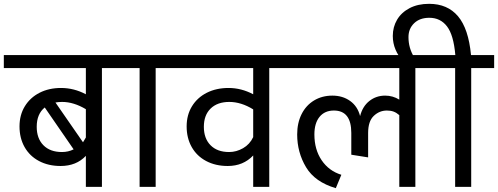

<svg xmlns="http://www.w3.org/2000/svg" viewBox="-40 -977 2604 1004"><path d="M613 -621H493V0H409V-162Q359 -109 277 -109Q213 -109 164 -135Q115 -161 88.5 -208Q62 -255 62 -316Q62 -376 90 -421.5Q118 -467 167 -492Q216 -517 279 -517Q347 -517 409 -484V-621H-20V-689H613ZM250 -441 394 -233Q407 -255 409 -258V-406Q345 -444 285 -444Q266 -444 250 -441ZM284 -182Q317 -182 345 -196L194 -415Q152 -381 152 -314Q152 -253 187 -217.5Q222 -182 284 -182Z M894 -621H774V0H690V-621H573V-689H894Z M1488 -621H1368V0H1284V-164Q1232 -109 1151 -109Q1087 -109 1038 -135Q989 -161 962.5 -208Q936 -255 936 -316Q936 -376 964 -421.5Q992 -467 1041.5 -492Q1091 -517 1155 -517Q1222 -517 1284 -484V-621H854V-689H1488ZM1284 -260V-405Q1221 -444 1159 -444Q1097 -444 1061.5 -409.5Q1026 -375 1026 -314Q1026 -253 1061 -217.5Q1096 -182 1158 -182Q1196 -182 1231 -202Q1266 -222 1284 -260Z M2252 -621H2132V0H2048V-375Q2033 -388 2018 -393.5Q2003 -399 1983 -399Q1944 -399 1914.5 -371Q1885 -343 1885 -282V-154L1797 -168V-282Q1797 -399 1706 -399Q1658 -399 1631 -366Q1604 -333 1604 -274Q1604 -195 1642 -139Q1680 -83 1745 -63L1716 7Q1607 -25 1560.5 -102.5Q1514 -180 1514 -274Q1514 -334 1537 -380Q1560 -426 1602 -451.5Q1644 -477 1698 -477Q1752 -477 1791 -449Q1830 -421 1843 -370Q1856 -421 1891.5 -449Q1927 -477 1974 -477Q2014 -477 2048 -456V-621H1448V-689H2252Z M2544 -621H2424V0H2340V-621H2223V-689H2341Q2332 -794 2297.5 -839Q2263 -884 2205 -884Q2155 -884 2125.5 -855.5Q2096 -827 2096 -783Q2096 -726 2125 -679L2066 -661Q2043 -683 2028.5 -717Q2014 -751 2014 -789Q2014 -836 2036.5 -874Q2059 -912 2102 -934.5Q2145 -957 2204 -957Q2300 -957 2355 -892Q2410 -827 2423 -689H2544Z"/></svg>

Font: FiraGO
Style: Regular
Weight: 400
Designer: bBox Type
Foundry: bBox Type GmbH
Version: Version 1.001;April 20, 2020;FontCreator 12.0.0.2555 64-bit